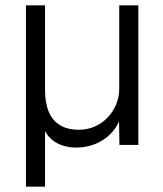

<svg xmlns="http://www.w3.org/2000/svg" viewBox="-20 -545 614 722"><path d="M77.6 157V-525H149.3V-205.8Q149.3 -157.8 163.4 -124.6Q177.4 -91.4 205.8 -74.2Q234.2 -57.1 276.9 -57.1Q309.3 -57.1 336.8 -69.4Q364.4 -81.8 384.7 -103.1Q405.1 -124.5 416.8 -152.3Q428.4 -180.2 428.4 -211.9V-525H500.2V0H429.1L427.1 -122.8L438.5 -113.5Q423.8 -70.7 397.4 -43.5Q371.1 -16.3 337.4 -3.2Q303.7 10 267 10Q237.2 10 210.3 0.3Q183.4 -9.4 164.5 -30Q145.7 -50.5 139 -82.7L149.3 -75.8V157Z"/></svg>

Font: Lexend Medium
Style: Regular
Weight: 500
Designer: Bonnie Shaver-Troup, Thomas Jockin
Foundry: Lexend
Version: Version 1.005